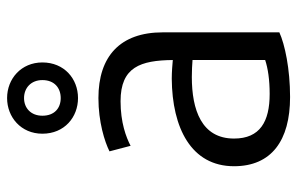

<svg xmlns="http://www.w3.org/2000/svg" viewBox="-172 -674 858 555"><g transform="rotate(-90 257.5 -397.0)"><path d="M354 -704C354 -641 307 -601 251 -601C196 -601 148 -640 148 -704C148 -766 196 -806 251 -806C307 -806 354 -765 354 -704ZM303 -704C303 -737 280 -757 251 -757C222 -757 200 -737 200 -704C200 -669 222 -651 251 -651C280 -651 303 -669 303 -704ZM441 -19C406 -3 335 12 254 12C128 12 54 -42 54 -150C54 -274 165 -329 307 -330C328 -330 349 -328 361 -327C360 -420 341 -478 242 -478C180 -478 138 -462 113 -449L97 -510C125 -524 182 -542 251 -542C372 -542 441 -479 441 -356ZM361 -60V-270C347 -271 331 -272 312 -272C217 -272 134 -244 134 -150C134 -75 183 -47 263 -47C304 -47 337 -52 361 -60Z"/></g></svg>

Font: Repo Regular
Style: Regular
Weight: 400
Designer: Stefan Peev
Foundry: Context Ltd
Version: Version 1.502